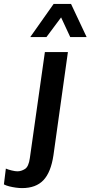

<svg xmlns="http://www.w3.org/2000/svg" viewBox="-122 -778 464 984"><path d="M-9 186Q-24 186 -41.5 183.5Q-59 181 -75 177Q-91 173 -102 167L-92 86Q-81 91 -62.5 95.5Q-44 100 -33 100Q-13 100 6 88Q25 76 31 32L108 -511H226L152 17Q139 105 100.5 145.5Q62 186 -9 186ZM33 -588 153 -758H242L322 -588H238L165 -745H233L116 -588Z"/></svg>

Font: Chivo Medium
Style: Italic
Weight: 500
Italic angle: -8.05°
Designer: Hector Gatti
Foundry: Omnibus-Type
Version: Version 2.002